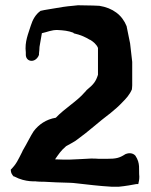

<svg xmlns="http://www.w3.org/2000/svg" viewBox="-20 -702 574 729"><path d="M21 -56C21 -46 26 -38 32 -32H34C79 -8 118 -15 118 -13C127 -12 137 -12 146 -12C176 -10 209 -9 245 -8C253 -8 261 -7 270 -6C317 -1 352 4 404 7H431C443 6 456 4 469 2L497 -3H505C507 -11 509 -20 509 -31C506 -60 514 -81 494 -111C484 -122 469 -122 456 -117V-116H455C433 -102 421 -99 385 -99H356C345 -100 335 -100 325 -100C301 -99 277 -97 244 -96C226 -96 208 -96 189 -97C203 -117 211 -130 231 -147C245 -155 265 -165 273 -172C319 -205 352 -237 400 -273C416 -286 432 -300 444 -313C459 -328 472 -342 481 -363V-365C481 -368 482 -372 482 -378V-467L474 -537L461 -601V-602C444 -645 408 -672 357 -680H356C349 -680 341 -681 333 -681L276 -682L257 -680C232 -678 207 -674 185 -670C170 -667 151 -665 135 -661H134L133 -660C116 -648 104 -628 97 -605C88 -575 73 -544 78 -503V-494C78 -482 86 -471 100 -471C113 -471 124 -482 128 -494V-499C129 -510 130 -514 130 -524C133 -541 136 -559 139 -576C159 -580 176 -589 199 -588C221 -587 239 -585 258 -578L261 -575H262C284 -570 303 -562 321 -551H322C334 -544 347 -533 352 -520V-418C344 -393 336 -382 309 -360C306 -357 304 -353 302 -352L301 -351C272 -317 226 -291 192 -255C155 -249 127 -229 108 -204C96 -186 84 -160 65 -128V-127C48 -94 43 -80 21 -58Z"/></svg>

Font: Vapor
Style: Sbd
Weight: 600
Foundry: Cannot Into Space Fonts
Version: Version 0.179